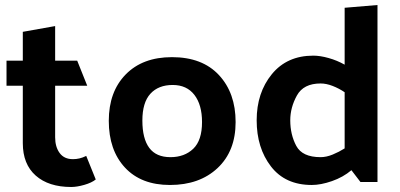

<svg xmlns="http://www.w3.org/2000/svg" viewBox="-20 -726 1594 766"><path d="M362 -10Q346 3 316.5 11.5Q287 20 264 20Q174 20 122.5 -25.5Q71 -71 71 -155V-384H6V-484H71V-599L200 -622V-484H288L328 -384H200V-178Q200 -140 218 -115.5Q236 -91 271 -91Q284 -91 297 -94Q310 -97 324 -104Z M658 12Q543 12 478.5 -57.5Q414 -127 414 -244Q414 -360 481.5 -429Q549 -498 666 -498Q787 -498 853.5 -426.5Q920 -355 920 -239Q920 -123 848 -55.5Q776 12 658 12ZM786 -239Q786 -308 755.5 -347.5Q725 -387 669 -387Q612 -387 580 -352Q548 -317 548 -245Q548 -173 575.5 -136Q603 -99 660 -99Q716 -99 751 -132.5Q786 -166 786 -239Z M1259 -393Q1191 -393 1164.5 -345Q1138 -297 1138 -246Q1138 -189 1162 -144Q1186 -99 1259 -99Q1282 -99 1307.5 -109.5Q1333 -120 1355 -134V-358Q1333 -373 1307.5 -383Q1282 -393 1259 -393ZM1486 -706V0H1418L1382 -47Q1349 -19 1304.5 -3.5Q1260 12 1224 12Q1118 12 1061 -62Q1004 -136 1004 -246Q1004 -356 1064.5 -430Q1125 -504 1230 -504Q1257 -504 1291 -494.5Q1325 -485 1355 -468V-695Z"/></svg>

Font: Palanquin Dark
Style: Regular
Weight: 400
Designer: Pria Ravichandran
Version: Version 1.001